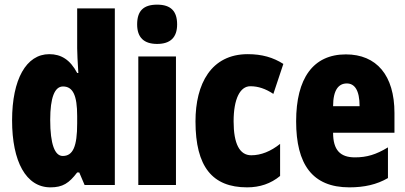

<svg xmlns="http://www.w3.org/2000/svg" viewBox="-20 -796 1744 826"><path d="M197 10C250 10 277 -8 312 -54H321L344 0H474V-760H312V-588C312 -567 314 -532 317 -482H312C282 -539 243 -563 192 -563C93 -563 32 -455 32 -278C32 -101 92 10 197 10ZM250 -125C216 -125 196 -175 196 -280C196 -376 215 -424 251 -424C294 -424 312 -385 312 -297V-265C312 -166 294 -125 250 -125Z M656 -776C596 -776 570 -748 570 -691C570 -635 599 -607 656 -607C713 -607 742 -635 742 -691C742 -747 716 -776 656 -776ZM737 -553H575V0H737Z M1043 10C1098 10 1145 -6 1185 -39V-177C1145 -145 1103 -128 1061 -128C1011 -128 985 -177 985 -274C985 -371 1013 -425 1057 -425C1091 -425 1123 -414 1156 -392L1199 -521C1155 -549 1107 -563 1046 -563C888 -563 821 -435 821 -274C821 -78 894 10 1043 10Z M1468 -562C1327 -562 1254 -459 1254 -274C1254 -90 1323 10 1483 10C1547 10 1601 -2 1649 -30V-162C1598 -131 1558 -119 1507 -119C1443 -119 1413 -151 1413 -225H1677V-310C1677 -472 1600 -562 1468 -562ZM1472 -437C1505 -437 1527 -409 1527 -339H1413C1413 -411 1438 -437 1472 -437Z"/></svg>

Font: Noto Sans Lao Looped ExtraCondensed Black
Style: Regular
Weight: 900
Width: 2
Designer: Mark Frömberg, Ben Mitchell
Foundry: The Fontpad Ltd
Version: Version 1.002